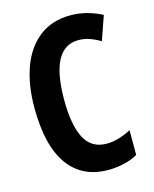

<svg xmlns="http://www.w3.org/2000/svg" viewBox="-111 -799 712 885"><g transform="rotate(-15 245.0 -357.0)"><path d="M296 10Q172 10 106 -82Q40 -174 40 -356Q40 -463 70 -546Q100 -629 160.5 -676.5Q221 -724 310 -724Q351 -724 388 -714Q425 -704 460 -686L420 -571Q391 -588 366.5 -596Q342 -604 316 -604Q182 -604 182 -354Q182 -235 214.5 -172Q247 -109 320 -109Q349 -109 379 -118Q409 -127 437 -142V-24Q413 -9 375 0.5Q337 10 296 10Z"/></g></svg>

Font: Noto Sans ExtraCondensed
Style: Bold
Weight: 700
Width: 2
Designer: Monotype Design Team
Foundry: Monotype Imaging Inc.
Version: Version 2.013; ttfautohint (v1.8.4.7-5d5b)